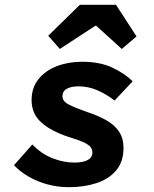

<svg xmlns="http://www.w3.org/2000/svg" viewBox="-20 -764 640 796"><path d="M266 12Q219 12 177 0.5Q135 -11 100 -31Q65 -51 38 -79L114 -165Q152 -126 197.5 -108Q243 -90 288 -90Q324 -90 343.5 -100.5Q363 -111 363 -132Q363 -146 354 -156Q345 -166 323.5 -175.5Q302 -185 265 -196Q190 -221 150.5 -257Q111 -293 111 -349Q111 -401 140 -436.5Q169 -472 216.5 -490Q264 -508 320 -508Q393 -508 444 -484.5Q495 -461 530 -427L455 -347Q425 -371 386.5 -388.5Q348 -406 305 -406Q275 -406 257 -396Q239 -386 239 -365Q239 -345 262.5 -332Q286 -319 343 -299Q388 -284 421.5 -265Q455 -246 473.5 -218.5Q492 -191 492 -150Q492 -94 462 -58Q432 -22 380.5 -5Q329 12 266 12ZM228 -561 180 -616 311 -744H461L546 -613L485 -561L379 -657H375Z"/></svg>

Font: Source Code Pro ExtraLight
Style: Bold Italic
Weight: 700
Italic angle: -11°
Monospace: yes
Version: Version 1.016;hotconv 1.0.116;makeotfexe 2.5.65601